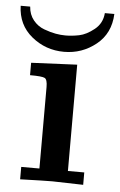

<svg xmlns="http://www.w3.org/2000/svg" viewBox="-57 -689 454 725"><g transform="rotate(5 169.5 -326.5)"><path d="M-8 -653H28Q30 -623 47 -602Q64 -581 88.5 -572Q113 -563 132.5 -559.5Q152 -556 170 -556Q195 -556 222 -561.5Q249 -567 278.5 -590.5Q308 -614 311 -653H347Q344 -579 291 -536.5Q238 -494 170 -494Q100 -494 47 -537.5Q-6 -581 -8 -653ZM47 0V-47H116V-356Q116 -384 106 -389.5Q96 -395 50 -395V-442L224 -450V-47H286V0Q178 -3 169 -3Q140 -3 47 0Z"/></g></svg>

Font: CMU Serif
Style: Bold
Weight: 700
Version: Version 0.7.0